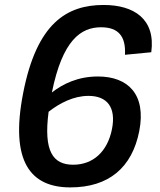

<svg xmlns="http://www.w3.org/2000/svg" viewBox="-20 -762 660 792"><path d="M407.5 -741.5C255 -741.5 131.5 -666 75.5 -378C20 -94 107 11 270 11C429 11 525 -71 554.5 -221.5C584 -373.5 507.5 -446.5 384 -446.5C301.5 -446.5 239.5 -416 194 -380.5C238 -597.5 314 -649.5 397 -649.5C469.5 -649.5 499.5 -611 495.5 -536L604 -546.5C622.5 -684 532 -741.5 407.5 -741.5ZM180.5 -301C226.5 -337 284 -366.5 345 -366.5C422 -366.5 459.5 -319.5 442 -230C423.5 -136 363.5 -82.5 282 -82.5C198.5 -82.5 159 -137.5 180.5 -301Z"/></svg>

Font: Monaspace Neon Medium
Style: Italic
Weight: 500
Italic angle: -11°
Designer: Riley Cran & the Lettermatic Team
Foundry: Lettermatic
Version: Version 1.200 (Monaspace Neon)